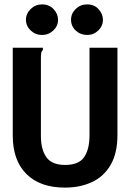

<svg xmlns="http://www.w3.org/2000/svg" viewBox="-20 -840 590 873"><path d="M275 13Q162 13 100 -49Q38 -111 38 -223V-623H175V-613Q169 -607 167.5 -600Q166 -593 166 -576V-222Q166 -160 191 -125Q216 -90 276 -90Q338 -90 362.5 -125.5Q387 -161 387 -225V-623H514V-226Q514 -144 483.5 -91Q453 -38 399 -12.5Q345 13 275 13ZM171 -681Q141 -681 119.5 -701.5Q98 -722 98 -750Q98 -778 119.5 -799Q141 -820 171 -820Q204 -820 224 -798Q244 -776 244 -750Q244 -722 222.5 -701.5Q201 -681 171 -681ZM376 -681Q346 -681 324.5 -701Q303 -721 303 -750Q303 -779 324.5 -799.5Q346 -820 376 -820Q409 -820 428.5 -798Q448 -776 448 -750Q448 -722 427 -701.5Q406 -681 376 -681Z"/></svg>

Font: Inconsolata SemiExpanded ExtraBold
Style: Regular
Weight: 800
Width: 6
Monospace: yes
Designer: Raph Levien, Cyreal, Brenton Simpson
Foundry: Raph Levien, Cyreal, Google
Version: Version 3.001; ttfautohint (v1.8.2.53-6de2)